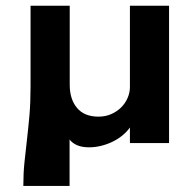

<svg xmlns="http://www.w3.org/2000/svg" viewBox="-20 -485 659 651"><path d="M59.1 145.5Q59.1 102.3 63 64.8Q66.8 27.3 71.4 -11.4Q75.9 -50 79.8 -93.6Q83.6 -137.3 83.6 -192.7V-465.5H216.4V-197.7Q216.4 -148.6 241.1 -119.1Q265.9 -89.5 314.1 -89.5Q337.7 -89.5 357.3 -98.2Q376.8 -106.8 390.9 -120.9Q405 -135 412.7 -153Q420.5 -170.9 420.5 -190V-465.5H553.2V0H420.5V-52.7Q409.5 -37.3 393.9 -24.8Q378.2 -12.3 359.8 -3.6Q341.4 5 321.4 9.8Q301.4 14.5 282.3 14.5Q258.2 14.5 241.8 7.5Q225.5 0.5 215.9 -11.8V145.5Z"/></svg>

Font: Spartan
Style: Bold
Weight: 700
Designer: Matt Bailey, Mirko Velimirovic
Foundry: Matt Bailey
Version: Version 1.005